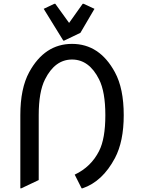

<svg xmlns="http://www.w3.org/2000/svg" viewBox="-20 -980 750 1019"><path d="M87.9 19.5V-368.7Q87.9 -510.7 134.8 -596.7Q216.8 -747.1 362.3 -747.1Q508.3 -747.1 589.8 -596.7Q636.7 -510.7 636.7 -368.7Q636.7 -229 589.8 -140.6Q523.9 -16.6 418 19.5H413.1L376.5 -53.2Q463.4 -94.2 505.9 -178.7Q539.1 -243.7 539.1 -368.7Q539.1 -492.7 505.9 -558.6Q453.1 -664.1 362.3 -664.1Q271.5 -664.1 218.8 -558.6Q185.5 -492.7 185.5 -368.7V-24.4L92.8 19.5ZM315.9 -764.6 211.9 -933.1 268.6 -960H273.4L346.7 -858.4L418.9 -960H423.8L481.4 -933.1L406.7 -805.7L320.8 -764.6Z"/></svg>

Font: Nova Oval
Style: Book
Weight: 400
Version: Version 2.000